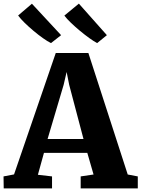

<svg xmlns="http://www.w3.org/2000/svg" viewBox="-36 -1039 780 1059"><path d="M41.5 -77 271.5 -746.5H451.5L668.5 -76.5L724 -66V0H409V-66L480 -76.5L445.5 -196H206.5L173 -75L251 -66V0H-15.5L-16.5 -66ZM424.5 -272.5 345.5 -571.5 331.5 -642 315 -571 226.5 -272.5ZM399 -1019 553.5 -845 500 -801.5H499.5Q481.5 -811 456.5 -829Q431.5 -847 405 -869Q378.5 -891 355.5 -913Q332.5 -935 319 -953ZM140 -1018.5 301 -845 245.5 -801.5H245Q226.5 -810.5 201 -828.5Q175.5 -846.5 149 -868.8Q122.5 -891 99.8 -913.2Q77 -935.5 64 -953.5Z"/></svg>

Font: Merriweather Black
Style: Regular
Weight: 900
Designer: Eben Sorkin
Foundry: Eben Sorkin
Version: Version 2.200;gftools[0.9.31]